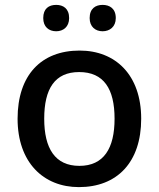

<svg xmlns="http://www.w3.org/2000/svg" viewBox="-20 -756 649 786"><path d="M157 -682C157 -646 180 -628 210 -628C239 -628 263 -646 263 -682C263 -721 239 -736 210 -736C180 -736 157 -721 157 -682ZM347 -682C347 -646 371 -628 400 -628C429 -628 454 -646 454 -682C454 -721 429 -736 400 -736C371 -736 347 -721 347 -682ZM558 -270C558 -449 453 -549 306 -549C149 -549 52 -449 52 -270C52 -91 158 10 303 10C459 10 558 -91 558 -270ZM161 -270C161 -392 204 -461 304 -461C405 -461 449 -392 449 -270C449 -149 405 -77 305 -77C205 -77 161 -149 161 -270Z"/></svg>

Font: Noto Sans Bassa Vah Medium
Style: Regular
Weight: 500
Designer: Monotype Design Team
Foundry: Monotype Imaging Inc.
Version: Version 2.002